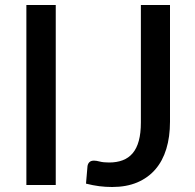

<svg xmlns="http://www.w3.org/2000/svg" viewBox="-20 -740 779 768"><path d="M203 0H85.5V-720H203ZM660 -253Q660 -192.5 645.2 -144.2Q630.5 -96 601.2 -62.2Q572 -28.5 528.8 -10.2Q485.5 8 428.5 8Q402.5 8 377 4.8Q351.5 1.5 324 -5.5L330 -75.5Q331.5 -85.5 337.8 -91.5Q344 -97.5 356 -97.5Q365 -97.5 379.2 -93.8Q393.5 -90 416.5 -90Q447 -90 470.8 -99Q494.5 -108 510.8 -127.2Q527 -146.5 535.2 -176.8Q543.5 -207 543.5 -250V-720H660Z"/></svg>

Font: Lato 2
Style: Regular
Weight: 600
Designer: Lukasz Dziedzic with Adam Twardoch and Botio Nikoltchev
Foundry: tyPoland Lukasz Dziedzic
Version: Version 2.015; 2015-08-06; http://www.latofonts.com/